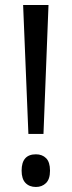

<svg xmlns="http://www.w3.org/2000/svg" viewBox="-20 -734 285 764"><path d="M153 -201H93L72 -714H173ZM66 -55Q66 -120 123 -120Q148 -120 163.5 -104.5Q179 -89 179 -55Q179 -21 163 -5.5Q147 10 123 10Q97 10 81.5 -6Q66 -22 66 -55Z"/></svg>

Font: Noto Sans Myanmar Condensed
Style: Regular
Weight: 400
Width: 3
Designer: Monotype Design Team
Foundry: Monotype Imaging Inc.
Version: Version 2.107; ttfautohint (v1.8.4.7-5d5b)